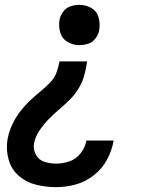

<svg xmlns="http://www.w3.org/2000/svg" viewBox="-20 -558 616 791"><path d="M307 -372Q325 -372 343.5 -378Q362 -384 374 -400.5Q386 -417 389 -435Q393 -462 386 -487Q379 -512 356.5 -525Q334 -538 307 -538Q289 -538 270.5 -532Q252 -526 240 -509.5Q228 -493 225 -475Q221 -448 228.5 -423Q236 -398 258.5 -385Q281 -372 307 -372ZM212 213Q252 213 292 202Q332 191 366.5 164Q401 137 421 99.5Q441 62 448 22V21H336Q331 49 312.5 73Q294 97 267 106.5Q240 116 212 116Q187 116 164 109Q141 102 128.5 80.5Q116 59 120 34Q125 6 142 -19.5Q159 -45 180 -66.5Q201 -88 224 -107.5Q247 -127 268.5 -148.5Q290 -170 305 -195.5Q320 -221 327.5 -249Q335 -277 339 -305H225Q221 -281 212.5 -258.5Q204 -236 186 -217.5Q168 -199 148.5 -183Q129 -167 110.5 -150Q92 -133 75.5 -114Q59 -95 46 -74Q33 -53 24 -30Q15 -7 11 16Q4 59 15.5 99.5Q27 140 57.5 166.5Q88 193 128.5 203Q169 213 212 213Z"/></svg>

Font: Iosevka Sparkle Semibold
Style: Italic
Weight: 600
Italic angle: -9°
Designer: Belleve Invis
Foundry: Belleve Invis
Version: Version 4.5.0; ttfautohint (v1.8.3)